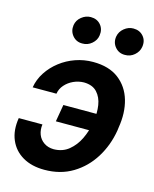

<svg xmlns="http://www.w3.org/2000/svg" viewBox="-115 -838 745 926"><g transform="rotate(15 257.0 -375.0)"><path d="M272 -446.8Q245.1 -446.3 220.5 -435.1Q195.8 -423.8 178.7 -404.3Q161.6 -384.8 157.7 -359.9H39.1Q45.9 -400.9 69.1 -436.3Q92.3 -471.7 126.5 -498Q160.6 -524.4 202.6 -539.1Q244.6 -553.7 289.6 -553.7Q369.1 -553.7 417.7 -516.6Q466.3 -479.5 484.4 -417.5Q502.4 -355.5 489.7 -279.8L487.8 -264.6Q475.1 -188.5 436.5 -126.2Q397.9 -64 336.9 -27.1Q275.9 9.8 195.8 9.8Q131.8 9.8 87.2 -16.4Q42.5 -42.5 22.5 -89.6Q2.4 -136.7 12.7 -199.2H130.9Q127 -171.9 135.7 -148.9Q144.5 -126 164.8 -112.1Q185.1 -98.1 213.4 -97.7Q257.8 -98.1 288.8 -123.5Q319.8 -148.9 338.4 -187.5Q356.9 -226.1 363.3 -264.6L365.7 -279.8Q372.6 -320.8 366.7 -358.9Q360.8 -397 338.1 -421.6Q315.4 -446.3 272 -446.8ZM412.6 -315.9 397.9 -230.5H189.5L204.1 -315.9ZM215.3 -626Q185.1 -625.5 166.3 -647.9Q147.5 -670.4 151.9 -700.7Q155.8 -726.1 176.8 -742.9Q197.8 -759.8 222.7 -759.8Q254.4 -759.8 272.7 -738Q291 -716.3 286.1 -684.6Q282.7 -660.6 262.2 -643.1Q241.7 -625.5 215.3 -626ZM427.7 -626Q397.9 -625.5 378.9 -647.7Q359.9 -669.9 364.7 -700.7Q369.1 -726.1 389.9 -742.9Q410.6 -759.8 435.5 -759.8Q467.3 -759.8 485.8 -738Q504.4 -716.3 499 -684.6Q495.1 -660.6 474.9 -643.1Q454.6 -625.5 427.7 -626Z"/></g></svg>

Font: Inter Tight SemiBold
Style: Italic
Weight: 600
Italic angle: -9.39999°
Designer: Rasmus Andersson
Foundry: rsms
Version: Version 3.004